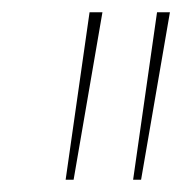

<svg xmlns="http://www.w3.org/2000/svg" viewBox="-20 -720 297 313"><path d="M87 -427 126 -700H147L100 -427ZM197 -427 236 -700H257L210 -427Z"/></svg>

Font: Georama Thin
Style: Italic
Weight: 100
Italic angle: -9°
Designer: Jean-Baptiste Levee
Foundry: Production Type
Version: Version 1.000